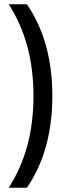

<svg xmlns="http://www.w3.org/2000/svg" viewBox="-20 -762 344 906"><path d="M21 -742H107Q227 -566 227 -309Q227 -52 107 124H21Q138 -57 138 -309Q138 -561 21 -742Z"/></svg>

Font: Montserrat arm
Style: Regular
Weight: 400
Designer: Julieta Ulanovsky
Foundry: Julieta Ulanovsky
Version: Version 6.000;PS 006.000;hotconv 1.0.88;makeotf.lib2.5.64775